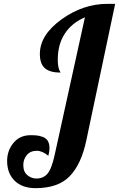

<svg xmlns="http://www.w3.org/2000/svg" viewBox="-20 -770 618 997"><path d="M538 -750H578L428 -40Q402 83 342 145Q282 207 165 207Q95 207 56 168.5Q17 130 17 66Q17 12 50 -28Q83 -68 139 -68Q159 -68 172 -66.5Q185 -65 202 -59Q219 -53 228 -38.5Q237 -24 237 -1Q237 16 231 39Q200 13 171 13Q138 13 119.5 35Q101 57 101 87Q101 122 122 139.5Q143 157 169 157Q205 157 226.5 132Q248 107 264 34L421 -680Q354 -652 317 -596Q280 -540 280 -461Q280 -438 283 -423.5Q286 -409 290 -402Q294 -395 294 -393Q240 -393 213.5 -415.5Q187 -438 187 -490Q187 -588 299 -669Q411 -750 538 -750Z"/></svg>

Font: Lobster 1.4
Style: Regular
Weight: 400
Designer: Pablo Impallari
Foundry: Pablo Impallari. www.impallari.com
Version: Version 1.4